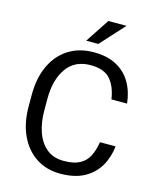

<svg xmlns="http://www.w3.org/2000/svg" viewBox="-133 -1010 918 1113"><g transform="rotate(15 325.5 -453.5)"><path d="M511.7 -226.1H605.5Q598.1 -158.7 566.9 -105.5Q535.6 -52.2 478.5 -21.2Q421.4 9.8 335.9 9.8Q252.4 9.8 190.2 -31Q127.9 -71.8 93.3 -146Q58.6 -220.2 58.6 -319.8V-390.6Q58.6 -490.2 93.3 -564.5Q127.9 -638.7 192.1 -679.7Q256.3 -720.7 344.2 -720.7Q424.8 -720.7 480.5 -690.4Q536.1 -660.2 567.1 -606.7Q598.1 -553.2 605.5 -482.9H511.7Q501 -557.1 463.9 -600.3Q426.8 -643.6 344.2 -643.6Q250 -643.6 201.2 -574.2Q152.3 -504.9 152.3 -391.6V-319.8Q152.3 -250 171.9 -192.6Q191.4 -135.3 232.2 -101.1Q272.9 -66.9 335.9 -66.9Q396 -66.9 431.6 -85.9Q467.3 -105 485.6 -140.6Q503.9 -176.3 511.7 -226.1ZM282.2 -773.9 377 -917.5H485.8L355 -773.9Z"/></g></svg>

Font: Vazirmatn FD
Style: Regular
Weight: 400
Designer: Saber Rastikerdar
Foundry: Saber Rastikerdar
Version: Version 33.001